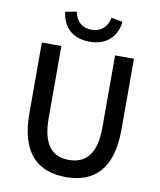

<svg xmlns="http://www.w3.org/2000/svg" viewBox="-101 -1029 936 1123"><g transform="rotate(10 366.5 -468.0)"><path d="M528 -523V-309C528 -142 460 -88 367 -88C275 -88 209 -142 209 -309V-737H151H93V-316C93 -76 204 14 367 14C530 14 640 -76 640 -316V-737H528ZM245 -832C273 -806 313 -790 366 -790C419 -790 459 -806 487 -832C516 -859 532 -896 536 -938L469 -950C460 -899 425 -861 366 -861C306 -861 272 -899 263 -950L196 -938C201 -896 217 -859 245 -832Z"/></g></svg>

Font: GenSekiGothic2 TW M
Style: Regular
Weight: 500
Version: Version 2.100;PS 2.1;hotconv 16.6.51;makeotf.lib2.5.65220 DE